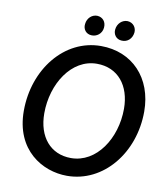

<svg xmlns="http://www.w3.org/2000/svg" viewBox="-94 -947 903 1035"><g transform="rotate(10 357.5 -429.0)"><path d="M342 10C542 10 693 -177 693 -403C693 -587 574 -711 403 -711C202 -711 53 -522 53 -295C53 -80 208 10 342 10ZM347 -88C235 -88 164 -172 164 -301C164 -463 259 -613 398 -613C513 -613 583 -526 583 -399C583 -237 487 -88 347 -88ZM341 -759C369 -757 398 -777 401 -811C404 -843 385 -866 355 -868C326 -869 300 -846 297 -813C293 -784 312 -760 341 -759ZM507 -759C539 -757 563 -780 567 -813C570 -840 552 -866 521 -868C491 -869 465 -845 462 -812C459 -787 475 -760 507 -759Z"/></g></svg>

Font: Fixel Text 20240404 Medium
Style: Italic
Weight: 500
Width: 4
Italic angle: -10°
Designer: AlfaBravo + MacPaw
Foundry: Kyrylo Tkachov, Marchela Mozhyna, Serhii Makarenko, Maria Weinstein, Zakhar Kryvoshyya
Version: Version 1.211;Glyphs 3.2 (3225)